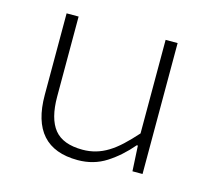

<svg xmlns="http://www.w3.org/2000/svg" viewBox="-78 -574 756 680"><g transform="rotate(15 300.0 -234.0)"><path d="M259 12Q87 12 87 -181V-480H131V-187Q131 -106 162.5 -67Q194 -28 266 -28Q291 -28 314 -34.5Q337 -41 359 -54.5Q381 -68 403 -88.5Q425 -109 450 -137V-480H494V0H457L452 -93H448Q409 -47 363 -17.5Q317 12 259 12Z"/></g></svg>

Font: Source Code Pro Light
Style: Regular
Weight: 300
Monospace: yes
Designer: Paul D. Hunt, Teo Tuominen
Foundry: Adobe Systems Incorporated
Version: Version 2.030;PS 1.000;hotconv 16.6.51;makeotf.lib2.5.65220